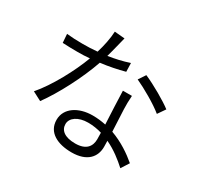

<svg xmlns="http://www.w3.org/2000/svg" viewBox="-172 -1020 1344 1288"><g transform="rotate(30 500.0 -375.5)"><path d="M889 -462 929 -520C883 -556 771 -621 698 -652L662 -598C728 -568 835 -507 889 -462ZM627 -165 628 -115C628 -61 599 -16 513 -16C431 -16 392 -49 392 -97C392 -145 444 -181 520 -181C558 -181 594 -175 627 -165ZM684 -483H614C616 -411 621 -310 625 -227C592 -234 558 -238 522 -238C414 -238 326 -183 326 -92C326 6 414 48 522 48C642 48 693 -15 693 -93L692 -140C759 -109 815 -64 859 -24L898 -85C846 -129 776 -178 690 -209L682 -379C681 -414 681 -442 684 -483ZM448 -792 369 -799C367 -746 353 -680 336 -625C296 -621 257 -620 220 -620C176 -620 135 -622 99 -626L104 -559C141 -557 183 -556 220 -556C251 -556 283 -557 314 -560C270 -441 183 -278 99 -181L168 -145C247 -253 337 -426 386 -568C452 -576 515 -589 570 -604L568 -671C515 -653 460 -641 407 -633C424 -692 438 -755 448 -792Z"/></g></svg>

Font: Noto Sans CJK HK DemiLight
Style: Regular
Weight: 350
Designer: Ryoko NISHIZUKA 西塚涼子 (kana, bopomofo & ideographs); Paul D. Hunt (Latin, Greek & Cyrillic); Sandoll Communications 산돌커뮤니
Foundry: Adobe
Version: Version 2.004;hotconv 1.0.118;makeotfexe 2.5.65603